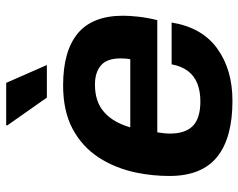

<svg xmlns="http://www.w3.org/2000/svg" viewBox="-96 -668 775 624"><g transform="rotate(-90 292.0 -355.5)"><path d="M276.7 12Q156.3 12 94.4 -38Q32.6 -88 32.6 -192.9Q32.6 -219.6 35.2 -246Q37.9 -272.3 42.7 -296.8Q56.9 -367.5 92.1 -421.8Q127.3 -476.2 185.3 -507.3Q243.2 -538.4 327 -538.4Q438.4 -538.4 495.9 -490.8Q553.4 -443.1 553.4 -343.4Q553.4 -321.9 550.2 -293.3Q547 -264.6 539 -232.3H174.4Q172.6 -221.4 171.5 -210.9Q170.4 -200.4 170.4 -190.9Q170.4 -141.1 195.3 -116.7Q220.2 -92.3 275 -92.3Q308.7 -92.3 333.6 -102.4Q358.6 -112.5 374.2 -133.5Q389.8 -154.6 395.4 -185.7H531.3Q515.3 -87 446.8 -37.5Q378.3 12 276.7 12ZM190.6 -320.1H412Q413.7 -329 414.2 -337.3Q414.7 -345.7 414.7 -352Q414.7 -395.8 392.1 -415.3Q369.5 -434.9 329.6 -434.9Q274.1 -434.9 240.4 -405.4Q206.7 -376 190.6 -320.1ZM287.3 -591.2 196.7 -720.2 198.1 -723.4H335.2L393.2 -591.2Z"/></g></svg>

Font: Archivo Variable SemiBold
Style: Italic
Weight: 600
Italic angle: -10°
Designer: Hector Gatti
Foundry: Omnibus-Type
Version: Version 2.001